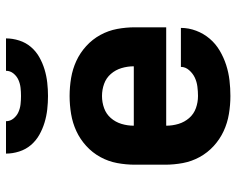

<svg xmlns="http://www.w3.org/2000/svg" viewBox="-94 -686 788 640"><g transform="rotate(-90 300.0 -366.0)"><path d="M300 8Q270 8 240 3Q210 -2 183 -14.5Q156 -27 133.5 -47.5Q111 -68 96.5 -94.5Q82 -121 76.5 -150.5Q71 -180 71 -210V-310Q71 -340 76.5 -369.5Q82 -399 96.5 -425.5Q111 -452 133.5 -472.5Q156 -493 183 -505.5Q210 -518 240 -523Q270 -528 300 -528Q330 -528 360 -523Q390 -518 417 -505.5Q444 -493 466.5 -472.5Q489 -452 503.5 -425.5Q518 -399 523.5 -369.5Q529 -340 529 -310V-206H201Q201 -185 207 -165Q213 -145 226.5 -129.5Q240 -114 259.5 -107Q279 -100 300 -100Q315 -100 331 -102Q347 -104 361 -110.5Q375 -117 386 -129.5Q397 -142 397 -157H527Q527 -131 517.5 -106Q508 -81 491 -61Q474 -41 451 -27.5Q428 -14 403 -6Q378 2 352 5Q326 8 300 8ZM201 -314H399Q399 -335 393 -355Q387 -375 373.5 -390.5Q360 -406 340.5 -413Q321 -420 300 -420Q279 -420 259.5 -413Q240 -406 226.5 -390.5Q213 -375 207 -355Q201 -335 201 -314ZM300 -600Q278 -600 255.5 -602.5Q233 -605 211.5 -611.5Q190 -618 170.5 -629Q151 -640 136.5 -657Q122 -674 115 -696Q108 -718 108 -740H216Q216 -726 225 -715Q234 -704 246.5 -698.5Q259 -693 272.5 -691.5Q286 -690 300 -690Q314 -690 327.5 -691.5Q341 -693 353.5 -698.5Q366 -704 375 -715Q384 -726 384 -740H492Q492 -718 485 -696Q478 -674 463.5 -657Q449 -640 429.5 -629Q410 -618 388.5 -611.5Q367 -605 344.5 -602.5Q322 -600 300 -600Z"/></g></svg>

Font: Iosevka Extrabold Extended
Style: Regular
Weight: 800
Width: 7
Monospace: yes
Designer: Belleve Invis
Foundry: Belleve Invis
Version: Version 32.5.0; ttfautohint (v1.8.4)